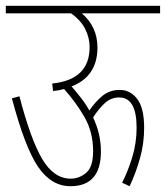

<svg xmlns="http://www.w3.org/2000/svg" viewBox="-20 -642 572 662"><path d="M427 0Q449 -47 463 -97.5Q477 -148 477 -201Q477 -270 453 -301Q429 -332 393 -332Q359 -332 334.5 -312.5Q310 -293 288 -261Q276 -283 260 -303.5Q244 -324 227 -344Q316 -379 316 -478Q316 -550 262 -596H532V-622H0V-596H225Q259 -572 274 -541.5Q289 -511 289 -480Q289 -367 160 -354L163 -328Q183 -330 201 -335Q243 -288 272 -237Q301 -186 301 -121Q301 -66 277 -46Q253 -26 224 -26Q166 -26 126 -93Q86 -160 47 -310L21 -303Q66 -133 111.5 -66.5Q157 0 223 0Q328 0 328 -120Q328 -180 301 -237Q321 -268 342 -287Q363 -306 391 -306Q451 -306 451 -202Q451 -149 436 -100Q421 -51 401 -12Z"/></svg>

Font: Noto Sans Devanagari Extra Condensed Thin
Style: Regular
Weight: 250
Width: 2
Designer: Monotype Design Team
Foundry: Monotype Imaging Inc.
Version: 1.000